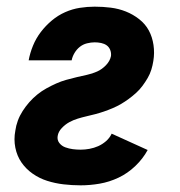

<svg xmlns="http://www.w3.org/2000/svg" viewBox="-20 -548 540 576"><path d="M222 8Q196 8 170.5 5Q145 2 121.5 -5.5Q98 -13 78 -27Q58 -41 44.5 -60.5Q31 -80 26 -105Q21 -130 26 -156Q28 -171 33.5 -186Q39 -201 48 -215Q57 -229 68 -241.5Q79 -254 92 -264.5Q105 -275 119.5 -283Q134 -291 148.5 -297.5Q163 -304 179 -308.5Q195 -313 210 -316.5Q225 -320 241 -323.5Q257 -327 271.5 -333.5Q286 -340 298 -352.5Q310 -365 313 -380Q314 -390 310.5 -398.5Q307 -407 300 -412Q293 -417 283.5 -419Q274 -421 264 -421Q253 -421 241 -418Q229 -415 219.5 -407.5Q210 -400 203.5 -389Q197 -378 195 -367H66Q70 -389 79 -411Q88 -433 102.5 -452Q117 -471 135.5 -486.5Q154 -502 175.5 -511.5Q197 -521 219.5 -524.5Q242 -528 264 -528Q289 -528 312.5 -525Q336 -522 357.5 -513.5Q379 -505 397.5 -490.5Q416 -476 426.5 -456.5Q437 -437 440.5 -413Q444 -389 440 -365Q438 -352 434 -339Q430 -326 423 -314Q416 -302 407.5 -290.5Q399 -279 388.5 -269.5Q378 -260 366.5 -251.5Q355 -243 343 -236Q331 -229 318 -223.5Q305 -218 292 -213.5Q279 -209 265.5 -205.5Q252 -202 239 -199Q226 -196 213 -192Q200 -188 188 -181.5Q176 -175 165.5 -164Q155 -153 153 -140Q151 -128 158 -119Q165 -110 176 -106Q187 -102 198.5 -100.5Q210 -99 222 -99Q235 -99 248.5 -101.5Q262 -104 274.5 -109.5Q287 -115 298 -124.5Q309 -134 315 -147L423 -98Q409 -72 386 -50Q363 -28 335.5 -15Q308 -2 279 3Q250 8 222 8Z"/></svg>

Font: Iosevka SS18 Heavy
Style: Italic
Weight: 900
Italic angle: -9°
Monospace: yes
Designer: Belleve Invis
Foundry: Belleve Invis
Version: Version 25.1.1; ttfautohint (v1.8.4)